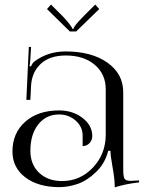

<svg xmlns="http://www.w3.org/2000/svg" viewBox="-20 -807 643 836"><path d="M311.5 -669.9H284.2L184.6 -767.6L202.1 -787.1L250 -739.3Q263.7 -725.6 274.4 -712.4Q285.2 -699.2 290.5 -690.9Q295.9 -682.6 295.9 -680.7H299.8Q299.8 -692.4 346.7 -739.3L394.5 -787.1L412.1 -767.6ZM440.4 -418Q440.4 -484.4 392.6 -524.9Q344.7 -565.4 266.6 -565.4Q196.3 -565.4 157.2 -528.8Q118.2 -492.2 115.2 -432.6L112.3 -372.1H94.7L105.5 -602.5H115.2L112.3 -550.8Q110.4 -527.3 108.4 -519.5L115.2 -517.6Q120.1 -532.2 130.9 -540Q188.5 -583 265.6 -583Q378.9 -583 447.8 -534.2Q516.6 -485.4 516.6 -405.3V-69.3Q516.6 -39.1 522 -29.3Q527.3 -19.5 548.8 -19.5L568.4 -20.5L585 -21.5L585.9 -12.7Q528.3 -6.8 479.5 8.8V1Q479.5 -28.3 468.8 -86.9Q460.9 -130.9 460.9 -150.4H451.2Q437.5 -95.7 398.4 -58.1Q359.4 -20.5 318.4 -6.3Q277.3 7.8 238.3 7.8Q146.5 7.8 90.3 -34.7Q34.2 -77.1 34.2 -147.5Q34.2 -227.5 89.8 -276.9Q145.5 -326.2 237.3 -326.2Q296.9 -326.2 339.4 -293.5Q381.8 -260.7 381.8 -214.8Q381.8 -196.3 369.6 -183.6Q357.4 -170.9 339.8 -170.9V-216.8Q339.8 -254.9 309.6 -281.7Q279.3 -308.6 237.3 -308.6Q180.7 -308.6 146.5 -265.1Q112.3 -221.7 112.3 -150.4Q112.3 -90.8 150.4 -54.7Q188.5 -18.6 250 -18.6Q329.1 -18.6 384.8 -77.6Q440.4 -136.7 440.4 -220.7Z"/></svg>

Font: FoglihtenNo07
Style: Regular
Weight: 500
Designer: gluk (gluksza@wp.pl)
Foundry: gluk (gluksza@wp.pl)
Version: Version 0.871